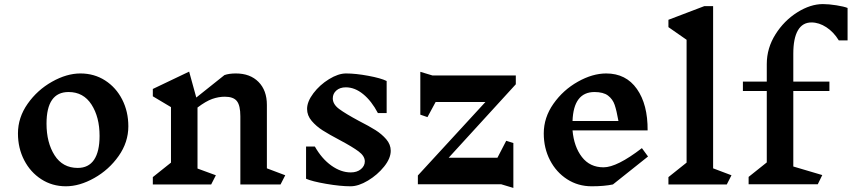

<svg xmlns="http://www.w3.org/2000/svg" viewBox="-20 -903 4174 941"><path d="M609 -284Q609 -206 561.5 -138.5Q514 -71 442 -30.5Q370 10 303 10Q236 10 182.5 -24.5Q129 -59 98.5 -118Q68 -177 68 -249Q68 -327 115.5 -394.5Q163 -462 235 -502.5Q307 -543 374 -543Q442 -543 495.5 -508.5Q549 -474 579 -415Q609 -356 609 -284ZM208 -297Q208 -204 247.5 -142Q287 -80 361 -80Q414 -80 441 -120Q468 -160 468 -237Q468 -329 428.5 -390.5Q389 -452 316 -452Q208 -452 208 -297Z M1355 1H1158V-333Q1158 -386 1141 -407.5Q1124 -429 1082 -429Q1051 -429 1020 -418Q989 -407 948 -376V-77L1038 -44L1015 1H729V-35L818 -106V-378L729 -431V-467L907 -552L942 -425L1080 -535Q1103 -543 1136 -543Q1206 -543 1247 -501.5Q1288 -460 1288 -389V-78L1378 -44Z M1646 -216Q1593 -244 1561.5 -264Q1530 -284 1507.5 -310.5Q1485 -337 1485 -369Q1485 -405 1516 -446Q1547 -487 1592.5 -515Q1638 -543 1676 -543Q1723 -543 1785 -531.5Q1847 -520 1875 -506V-349H1832Q1801 -408 1760 -441.5Q1719 -475 1675 -475Q1646 -475 1628.5 -459.5Q1611 -444 1611 -421Q1611 -392 1642 -369Q1673 -346 1738 -311Q1789 -285 1820 -265.5Q1851 -246 1873 -220.5Q1895 -195 1895 -164Q1895 -127 1862.5 -86.5Q1830 -46 1783.5 -18Q1737 10 1698 10Q1648 10 1578.5 -2Q1509 -14 1480 -27V-185H1523Q1557 -125 1604 -91.5Q1651 -58 1699 -58Q1730 -58 1749 -74Q1768 -90 1768 -112Q1768 -138 1738 -160.5Q1708 -183 1646 -216Z M2418 -130 2461 -213 2496 -202V18L2436 0H2028V-43L2359 -403H2115L2075 -329L2040 -341V-551L2100 -533H2508V-490L2179 -130Z M2984 1Q2941 10 2880 10Q2813 10 2759.5 -24.5Q2706 -59 2675.5 -118Q2645 -177 2645 -249Q2645 -327 2692.5 -394.5Q2740 -462 2812 -502.5Q2884 -543 2951 -543Q3048 -543 3101.5 -467Q3155 -391 3154 -264H2786Q2793 -184 2832 -133.5Q2871 -83 2938 -83Q3004 -83 3126 -177L3156 -136ZM2786 -310H3011Q3002 -361 2992.5 -389Q2983 -417 2960 -434.5Q2937 -452 2893 -452H2894Q2791 -452 2786 -310Z M3542 1H3256V-35L3345 -106V-708L3256 -770V-806L3432 -873H3475V-78L3565 -44Z M4134 -864V-705H4091Q4066 -746 4030 -769.5Q3994 -793 3957 -793Q3913 -793 3890.5 -754Q3868 -715 3868 -640V-503H4045V-457H3868V-87L4010 -45L3988 0H3649V-36L3738 -107V-457H3621V-503H3738V-589Q3738 -667 3780.5 -734.5Q3823 -802 3887.5 -842.5Q3952 -883 4013 -883Q4042 -883 4079.5 -877Q4117 -871 4134 -864Z"/></svg>

Font: Inknut Antiqua Medium
Style: Regular
Weight: 500
Designer: Claus Eggers Sørensen
Foundry: Claus Eggers Sørensen
Version: Version 1.003; ttfautohint (v1.8.2) -l 8 -r 50 -G 200 -x 14 